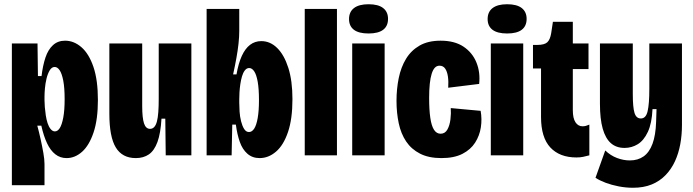

<svg xmlns="http://www.w3.org/2000/svg" viewBox="-20 -733 3272 906"><path d="M36 141V-258V-528H157L159 -374H176Q182 -424 194.5 -461.5Q207 -499 230 -520Q253 -541 287 -541Q329 -541 364.5 -510Q400 -479 421 -417Q442 -355 442 -261Q442 -169 421.5 -108Q401 -47 367.5 -17Q334 13 294 13Q264 13 241 -5Q218 -23 202 -57Q186 -91 175 -140H156Q164 -111 171.5 -77Q179 -43 184.5 -12Q190 19 190 41V141ZM239 -113Q252 -113 262 -128.5Q272 -144 278.5 -178Q285 -212 285 -265Q285 -319 278.5 -352.5Q272 -386 261.5 -401.5Q251 -417 238 -417Q224 -417 214.5 -401Q205 -385 199.5 -362Q194 -339 192 -316Q190 -293 190 -277V-260Q190 -246 191.5 -227.5Q193 -209 196 -189Q199 -169 204.5 -152Q210 -135 219 -124Q228 -113 239 -113Z M621 13Q557 13 526.5 -37Q496 -87 496 -197V-528H651V-233Q651 -177 659.5 -151Q668 -125 688 -125Q700 -125 708 -134Q716 -143 720.5 -160Q725 -177 727 -204Q729 -231 729 -267V-528H883V-232V0H762L760 -173H742Q738 -104 723 -63Q708 -22 682.5 -4.5Q657 13 621 13Z M1205 13Q1171 13 1147.5 -7.5Q1124 -28 1111.5 -63.5Q1099 -99 1093 -145H1076L1073 0H955V-259V-691H1109V-587Q1109 -559 1105.5 -527Q1102 -495 1095.5 -459Q1089 -423 1080 -382H1096Q1105 -434 1121 -469Q1137 -504 1160 -521.5Q1183 -539 1213 -539Q1255 -539 1288 -506.5Q1321 -474 1340.5 -413Q1360 -352 1360 -265Q1360 -172 1339 -110Q1318 -48 1282.5 -17.5Q1247 13 1205 13ZM1155 -110Q1169 -110 1179.5 -126Q1190 -142 1196 -176Q1202 -210 1202 -260Q1202 -314 1196 -347.5Q1190 -381 1179.5 -396.5Q1169 -412 1156 -412Q1144 -412 1135.5 -401Q1127 -390 1122 -373Q1117 -356 1114 -335.5Q1111 -315 1110 -296.5Q1109 -278 1109 -264V-248Q1109 -230 1110.5 -206.5Q1112 -183 1117.5 -161Q1123 -139 1132 -124.5Q1141 -110 1155 -110Z M1418 0V-691H1570V0Z M1642 0V-528H1795V0ZM1719 -575Q1673 -575 1650 -592.5Q1627 -610 1627 -643Q1627 -677 1650.5 -695Q1674 -713 1719 -713Q1765 -713 1788 -695Q1811 -677 1811 -644Q1811 -610 1788 -592.5Q1765 -575 1719 -575Z M2063 13Q2003 13 1962 -8Q1921 -29 1896.5 -65.5Q1872 -102 1861.5 -151.5Q1851 -201 1851 -257Q1851 -313 1861.5 -364.5Q1872 -416 1896 -455.5Q1920 -495 1960 -518Q2000 -541 2059 -541Q2125 -541 2167 -513Q2209 -485 2228 -438.5Q2247 -392 2241 -337L2095 -319Q2097 -349 2093.5 -372.5Q2090 -396 2080.5 -409.5Q2071 -423 2054 -423Q2041 -423 2032 -413.5Q2023 -404 2017 -385Q2011 -366 2008 -337.5Q2005 -309 2005 -271Q2005 -215 2010.5 -177Q2016 -139 2028 -120.5Q2040 -102 2059 -102Q2080 -102 2091 -121.5Q2102 -141 2105.5 -169.5Q2109 -198 2107 -223L2248 -210Q2255 -171 2249 -132Q2243 -93 2222 -60Q2201 -27 2162 -7Q2123 13 2063 13Z M2296 0V-528H2449V0ZM2373 -575Q2327 -575 2304 -592.5Q2281 -610 2281 -643Q2281 -677 2304.5 -695Q2328 -713 2373 -713Q2419 -713 2442 -695Q2465 -677 2465 -644Q2465 -610 2442 -592.5Q2419 -575 2373 -575Z M2700 10Q2621 10 2577 -37Q2533 -84 2533 -181V-410H2495V-521H2515Q2549 -521 2562.5 -533.5Q2576 -546 2581 -577L2589 -630H2683V-528H2757V-407H2683V-213Q2683 -175 2695.5 -156Q2708 -137 2729 -137Q2737 -137 2744.5 -139Q2752 -141 2761 -145V0Q2746 4 2732 7Q2718 10 2700 10Z M2967 153Q2933 153 2899.5 146.5Q2866 140 2838 129.5Q2810 119 2790 106L2836 -23Q2861 1 2891.5 12.5Q2922 24 2952 24Q2990 24 3017 5Q3044 -14 3059 -54.5Q3074 -95 3076 -158L3078 -218H3059Q3056 -151 3037 -110.5Q3018 -70 2989.5 -52.5Q2961 -35 2927 -35Q2888 -35 2862.5 -57.5Q2837 -80 2824 -126Q2811 -172 2811 -244V-528H2966V-289Q2966 -227 2974 -200.5Q2982 -174 3004 -174Q3016 -174 3024 -182.5Q3032 -191 3036 -208.5Q3040 -226 3042 -252Q3044 -278 3044 -314V-528H3198V-143Q3198 -96 3190 -52.5Q3182 -9 3165 28Q3148 65 3120.5 93.5Q3093 122 3055 137.5Q3017 153 2967 153Z"/></svg>

Font: Bricolage Grotesque 48pt Condensed ExtraBold
Style: Regular
Weight: 800
Width: 3
Designer: Mathieu Triay
Foundry: Atelier Triay
Version: Version 1.001;gftools[0.9.33.dev8+g029e19f]